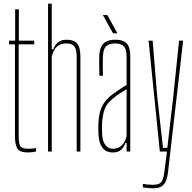

<svg xmlns="http://www.w3.org/2000/svg" viewBox="-20 -820 1040 1039"><path d="M132 5Q87 5 74 -16Q61 -37 61 -85V-580H29V-600H62V-770H82V-600H165V-580H81V-85Q81 -44 89.5 -29.5Q98 -15 134 -15Q150 -15 157.2 -16Q164.5 -17 175 -19V0Q165.5 2 154.5 3.5Q143.5 5 132 5Z M240 0V-800H260V-553H268Q279.5 -581 296.5 -593Q313.5 -605 341 -605Q380 -605 397.5 -584Q415 -563 415 -514V0H395V-514Q395 -552.5 382.2 -568.8Q369.5 -585 341 -585Q308 -585 289.2 -568.8Q270.5 -552.5 260 -514V0Z M591 5Q553 5 534.2 -20.8Q515.5 -46.5 513 -90Q512.5 -105 512 -118Q511.5 -131 512 -145Q513 -177 519 -205.2Q525 -233.5 540 -258.2Q555 -283 583 -305Q601 -318.5 622.2 -333Q643.5 -347.5 665 -360V-514Q665 -552.5 650.8 -568.8Q636.5 -585 602 -585Q572 -585 555.2 -570.5Q538.5 -556 537 -514Q536.5 -499.5 536.2 -482.2Q536 -465 536.2 -446.5Q536.5 -428 537 -410H518Q517.5 -437 517 -464.8Q516.5 -492.5 517 -514Q518 -546.5 527.5 -566.5Q537 -586.5 556 -595.8Q575 -605 604 -605Q634 -605 651.8 -595.5Q669.5 -586 677.2 -566Q685 -546 685 -514V0H665V-47H659Q651.5 -24.5 636 -9.8Q620.5 5 591 5ZM591 -15Q619.5 -15 637.5 -31.8Q655.5 -48.5 665 -82V-337Q648.5 -328 629.8 -315.8Q611 -303.5 583 -280Q552.5 -254 543 -219.5Q533.5 -185 532 -145Q532 -137 532.2 -121.5Q532.5 -106 533 -90Q535.5 -54 551 -34.5Q566.5 -15 591 -15ZM591.5 -640 536.5 -739H560.5L615.5 -640Z M808.5 199Q797.5 199 780.2 197.5Q763 196 753 194V175Q763.5 177 777.2 178.5Q791 180 806.5 180Q842 180 853.2 165Q864.5 150 869.5 109L883.5 0H845L784 -600H806L831 -296L862 -20H885.5L917.5 -296L949 -600H971L889.5 109Q886 141 877.2 160.8Q868.5 180.5 852 189.8Q835.5 199 808.5 199Z"/></svg>

Font: Big Shoulders Display Thin Thin
Style: Regular
Weight: 250
Version: Version 2.002